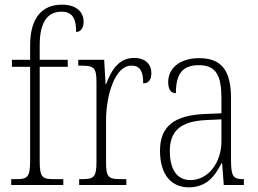

<svg xmlns="http://www.w3.org/2000/svg" viewBox="-20 -792 1106 822"><path d="M28 0H251V-25H211C161 -25 150 -32 150 -104V-506H270V-536H150V-599C150 -685 176 -742 243 -742C294 -742 306 -707 306 -655C325 -655 338 -672 338 -698C338 -743 305 -772 245 -772C158 -772 109 -713 109 -598V-536H31V-506H109V-104C109 -32 97 -25 48 -25H28Z M319 0H521V-25H502C445 -25 434 -30 434 -99V-276C434 -384 472 -511 542 -511C584 -511 593 -481 593 -435C618 -435 628 -453 628 -479C628 -516 603 -544 554 -544C485 -544 454 -485 434 -431H432L426 -536H315V-511H321C382 -511 393 -506 393 -438V-100C393 -30 381 -25 325 -25H319Z M788 10C865 10 901 -39 928 -93H931L938 0H1024V-25H1021C979 -25 969 -36 969 -107V-372C969 -493 926 -543 833 -543C745 -543 700 -496 700 -441C700 -410 711 -393 733 -393C733 -473 759 -513 831 -513C907 -513 928 -466 928 -371V-307L859 -304C727 -299 665 -252 665 -147C665 -41 716 10 788 10ZM795 -21C733 -21 707 -74 707 -145C707 -226 747 -273 863 -278L928 -281V-186C928 -98 873 -21 795 -21Z"/></svg>

Font: Noto Serif Devanagari Condensed ExtraLight
Style: Regular
Weight: 200
Width: 3
Designer: Universal Thirst, Indian Type Foundry and the Monotype Design Team
Foundry: Monotype Imaging Inc.
Version: Version 2.004